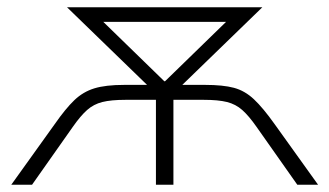

<svg xmlns="http://www.w3.org/2000/svg" viewBox="-20 -507 904 527"><path d="M11 0 130 -166Q160 -209 184 -232Q208 -255 239 -264.5Q270 -274 321 -274H401L395 -263L164 -487H700L469 -263L463 -274H543Q592 -274 622 -266Q652 -258 677 -234.5Q702 -211 734 -166L853 0H796L684 -159Q663 -189 645 -205Q627 -221 603 -227Q579 -233 539 -233H456V0H408V-233H325Q285 -233 261 -227Q237 -221 219 -205Q201 -189 180 -159L68 0ZM431 -284H433L619 -465L620 -447H244L245 -465Z"/></svg>

Font: Nunito Sans 10pt SemiExpanded ExtraLight
Style: Regular
Weight: 250
Width: 6
Designer: Vernon Adams
Foundry: Vernon Adams
Version: Version 3.101;gftools[0.9.27]